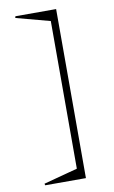

<svg xmlns="http://www.w3.org/2000/svg" viewBox="-90 -741 531 898"><g transform="rotate(-10 175.5 -291.5)"><path d="M243.2 -692.9V109.9H49.8L47.9 102.1L209 59.1V-642.1L47.9 -685.1L49.8 -692.9Z"/></g></svg>

Font: Halibut Thin
Style: Regular
Weight: 250
Designer: Matteo Maggi
Foundry: Collletttivo
Version: Version 3.080 | FøM Fix